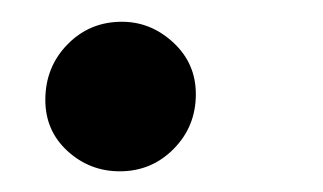

<svg xmlns="http://www.w3.org/2000/svg" viewBox="-20 -143 303 180"><path d="M92.3 17.6Q64 17.6 43.2 -1.5Q22.5 -20.5 22.5 -49.3Q22.5 -80.1 43.2 -101.3Q64 -122.6 94.2 -122.6Q121.6 -122.6 142.6 -103Q163.6 -83.5 163.6 -54.7Q163.6 -24.4 142.8 -3.4Q122.1 17.6 92.3 17.6Z"/></svg>

Font: Elstob Medium
Style: Italic
Weight: 500
Italic angle: -20°
Designer: Peter S. Baker
Version: Version 1.015